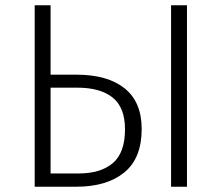

<svg xmlns="http://www.w3.org/2000/svg" viewBox="-20 -705 837 725"><path d="M515 -218Q515 -107 449 -53.5Q383 0 269 0H111V-685H171V-423H269Q386 -423 450.5 -371.5Q515 -320 515 -218ZM686 -685V0H626V-685ZM452 -217Q452 -299 405.5 -336.5Q359 -374 271 -374H171V-50H277Q360 -50 406 -89Q452 -128 452 -217Z"/></svg>

Font: Fira Sans Light
Style: Regular
Weight: 300
Designer: bBox Type GmbH & Carrois Corporate GbR & Edenspiekermann AG
Foundry: bBox Type GmbH & Carrois Corporate GbR & Edenspiekermann AG
Version: Version 4.301